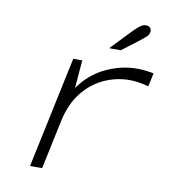

<svg xmlns="http://www.w3.org/2000/svg" viewBox="-79 -769 790 842"><g transform="rotate(10 316.0 -348.0)"><path d="M110 0 215 -496H255L245 -371Q290 -436 358.5 -469Q427 -502 500 -502Q518 -502 539 -499.5Q560 -497 573 -494L560 -434Q540 -440 518 -443.5Q496 -447 476 -447Q416 -447 361.5 -422Q307 -397 267 -346.5Q227 -296 210 -218L164 0ZM362 -569 454 -665Q468 -679 480 -687.5Q492 -696 504 -696Q515 -696 521.5 -690Q528 -684 528 -675Q528 -660 517 -649.5Q506 -639 481 -620L414 -569Z"/></g></svg>

Font: Atkinson Hyperlegible Mono ExtraLight
Style: Italic
Weight: 200
Italic angle: -12°
Monospace: yes
Designer: Elliott Scott, Megan Eiswerth, Linus Boman, Theodore Petrosky, Letters from Sweden
Foundry: Applied Design Works, Letters from Sweden
Version: Version 2.001